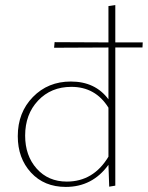

<svg xmlns="http://www.w3.org/2000/svg" viewBox="-20 -733 582 756"><path d="M542 -566 541 -546H434V-2L410 2L407 -84Q344 3 239 3Q154 3 102 -53.5Q50 -110 50 -197Q50 -290 109.5 -351Q169 -412 259 -412Q355 -412 407 -342V-546L193 -545L195 -567L407 -566V-709L434 -713V-566ZM243 -18Q348 -18 407 -116V-309Q356 -391 261 -391Q181 -391 130 -337Q79 -283 79 -199Q79 -120 124.5 -69Q170 -18 243 -18Z"/></svg>

Font: EauTestInfant Extralight
Style: Regular
Weight: 250
Designer: Christian Thalmann (Catharsis Fonts)
Version: Version 0.001;PS 000.001;hotconv 1.0.88;makeotf.lib2.5.64775